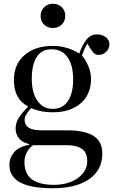

<svg xmlns="http://www.w3.org/2000/svg" viewBox="-20 -771 602 1021"><path d="M259 230Q30 230 30 106Q30 68 55 38.5Q80 9 135 -1V-5Q99 -13 81 -35Q63 -57 63 -87Q63 -114 76.5 -138.5Q90 -163 128 -203V-206Q54 -244 54 -346Q54 -429 110.5 -478Q167 -527 261 -527Q300 -527 336.5 -516Q373 -505 401 -486Q418 -532 439.5 -560Q461 -588 495 -588Q524 -588 543 -573Q562 -558 562 -535Q562 -513 545 -496Q528 -479 505 -479Q492 -479 482.5 -486Q473 -493 465 -506L445 -539Q429 -514 416 -476Q435 -454 449.5 -420Q464 -386 464 -351Q464 -269 409 -221.5Q354 -174 262 -174Q225 -174 196.5 -180Q168 -186 145 -196Q126 -174 118.5 -160.5Q111 -147 111 -133Q111 -78 199 -78H337Q429 -78 476.5 -49Q524 -20 524 46Q524 133 454.5 181.5Q385 230 259 230ZM260 -192Q313 -192 341 -233.5Q369 -275 369 -348Q369 -425 339 -467Q309 -509 254 -509Q202 -509 175.5 -468.5Q149 -428 149 -351Q149 -278 179 -235Q209 -192 260 -192ZM267 212Q317 212 357 196Q397 180 420.5 151.5Q444 123 444 87Q444 41 416 21Q388 1 336 1H156Q134 16 122 40.5Q110 65 110 91Q110 153 149.5 182.5Q189 212 267 212ZM261 -622Q233 -622 214.5 -640Q196 -658 196 -686Q196 -714 214.5 -732.5Q233 -751 261 -751Q290 -751 308.5 -733Q327 -715 327 -687Q327 -659 308.5 -640.5Q290 -622 261 -622Z"/></svg>

Font: Literata 72pt
Style: Regular
Weight: 400
Designer: Latin by Veronika Burian and Jose Scaglione. Greek by Irene Vlachou. Cyrillic by Vera Evstafieva.
Foundry: TypeTogether
Version: Version 3.002